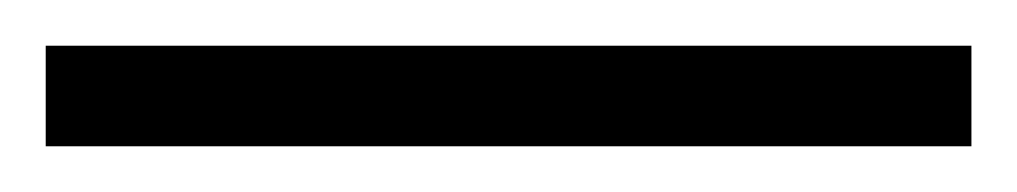

<svg xmlns="http://www.w3.org/2000/svg" viewBox="-20 63 445 84"><path d="M0 83V127H405V83Z"/></svg>

Font: Noto Serif Sinhala Condensed Light
Style: Regular
Weight: 300
Width: 3
Designer: Jelle Bosma - Monotype Design Team
Foundry: Monotype Imaging Inc.
Version: Version 2.007